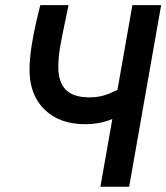

<svg xmlns="http://www.w3.org/2000/svg" viewBox="-20 -713 635 733"><path d="M305.2 -238.8Q207.5 -238.8 150.1 -294.7Q92.8 -350.6 92.8 -446.3Q92.8 -487.8 100.8 -539.3Q108.9 -590.8 120.6 -639.2L133.8 -693.4H241.7L229 -632.3Q218.8 -584.5 210.7 -540.3Q202.6 -496.1 202.6 -456.5Q202.6 -399.4 231.4 -370.4Q260.3 -341.3 320.8 -341.3Q351.1 -341.3 376.2 -348.6Q401.4 -356 427.2 -369.4Q453.1 -382.8 484.9 -401.9L473.1 -294.4Q439 -269.5 397.2 -254.2Q355.5 -238.8 305.2 -238.8ZM363.3 0 485.4 -693.4H595.2L473.1 0Z"/></svg>

Font: Cascadia Mono Medium
Style: Italic
Weight: 500
Italic angle: -10°
Monospace: yes
Designer: Aaron Bell
Foundry: Saja Typeworks
Version: Version 2407.024